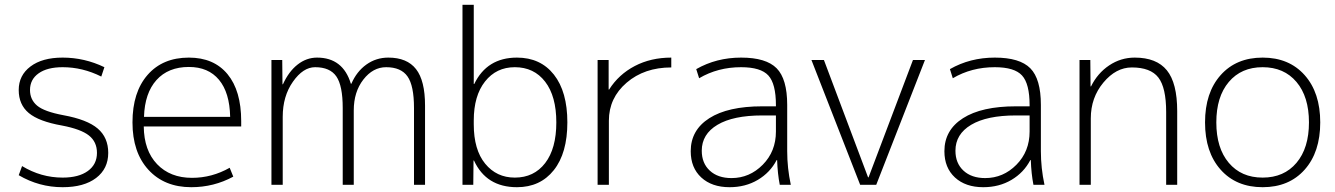

<svg xmlns="http://www.w3.org/2000/svg" viewBox="-20 -770 5564 800"><path d="M241 -530Q332 -530 415 -490L402 -451Q324 -490 241 -490Q177 -490 141 -464.5Q105 -439 105 -395Q105 -355 134.5 -330Q164 -305 244 -290Q343 -272 387 -234.5Q431 -197 431 -133Q431 -67 380.5 -28.5Q330 10 241 10Q143 10 58 -40L72 -78Q151 -30 241 -30Q308 -30 346 -57.5Q384 -85 384 -133Q384 -179 350.5 -205.5Q317 -232 238 -247Q142 -264 100 -299Q58 -334 58 -395Q58 -456 107 -493Q156 -530 241 -530Z M579 -243Q580 -143 634.5 -86Q689 -29 780 -29Q863 -29 937 -71L952 -34Q871 10 777 10Q665 10 598.5 -62.5Q532 -135 532 -260Q532 -386 595 -458Q658 -530 767 -530Q871 -530 928 -461Q985 -392 985 -265V-243ZM580 -283H939Q937 -384 892.5 -437.5Q848 -491 767 -491Q681 -491 632 -436.5Q583 -382 580 -283Z M1156 -520 1157 -419H1159Q1183 -472 1220 -501Q1257 -530 1301 -530Q1409 -530 1442 -421H1444Q1466 -472 1506.5 -501Q1547 -530 1598 -530Q1676 -530 1713.5 -482Q1751 -434 1751 -330V0H1705V-320Q1705 -413 1678 -451.5Q1651 -490 1589 -490Q1534 -490 1494 -438.5Q1454 -387 1454 -310V0H1408V-320Q1408 -413 1381.5 -451.5Q1355 -490 1293 -490Q1243 -490 1200.5 -429.5Q1158 -369 1158 -283V0H1111V-520Z M2134 10Q2006 10 1955 -101H1953L1952 0H1907V-750H1954V-420H1956Q2009 -530 2134 -530Q2232 -530 2288 -459Q2344 -388 2344 -260Q2344 -132 2287.5 -61Q2231 10 2134 10ZM2125 -490Q2048 -490 2001 -430.5Q1954 -371 1954 -268V-252Q1954 -146 2001.5 -88Q2049 -30 2125 -30Q2205 -30 2251.5 -90.5Q2298 -151 2298 -260Q2298 -369 2251.5 -429.5Q2205 -490 2125 -490Z M2516 -520V-397H2518Q2558 -460 2625 -495Q2692 -530 2777 -530V-489Q2665 -489 2591 -425.5Q2517 -362 2517 -267V0H2470V-520Z M3068 -530Q3172 -530 3216 -485.5Q3260 -441 3260 -333V-140Q3260 -70 3275 0H3229Q3220 -46 3218 -103H3216Q3189 -51 3137.5 -20.5Q3086 10 3020 10Q2946 10 2902 -30.5Q2858 -71 2858 -140Q2858 -228 2935.5 -277.5Q3013 -327 3156 -327H3213V-332Q3213 -421 3181.5 -455.5Q3150 -490 3068 -490Q2971 -490 2893 -444L2881 -482Q2965 -530 3068 -530ZM2904 -142Q2904 -90 2937.5 -59Q2971 -28 3028 -28Q3103 -28 3158 -83.5Q3213 -139 3213 -222V-289H3156Q3035 -289 2969.5 -250Q2904 -211 2904 -142Z M3413 -520 3597 -31H3599L3784 -520H3834L3631 0H3564L3361 -520Z M4125 -530Q4229 -530 4273 -485.5Q4317 -441 4317 -333V-140Q4317 -70 4332 0H4286Q4277 -46 4275 -103H4273Q4246 -51 4194.5 -20.5Q4143 10 4077 10Q4003 10 3959 -30.5Q3915 -71 3915 -140Q3915 -228 3992.5 -277.5Q4070 -327 4213 -327H4270V-332Q4270 -421 4238.5 -455.5Q4207 -490 4125 -490Q4028 -490 3950 -444L3938 -482Q4022 -530 4125 -530ZM3961 -142Q3961 -90 3994.5 -59Q4028 -28 4085 -28Q4160 -28 4215 -83.5Q4270 -139 4270 -222V-289H4213Q4092 -289 4026.5 -250Q3961 -211 3961 -142Z M4696 -489Q4630 -489 4577.5 -426Q4525 -363 4525 -277V0H4478V-520H4523L4524 -410H4526Q4553 -465 4601.5 -497.5Q4650 -530 4708 -530Q4799 -530 4842 -477Q4885 -424 4885 -307V0H4839V-303Q4839 -405 4806.5 -447Q4774 -489 4696 -489Z M5382 -428.5Q5330 -490 5241 -490Q5152 -490 5100 -428.5Q5048 -367 5048 -260Q5048 -153 5100 -91.5Q5152 -30 5241 -30Q5330 -30 5382 -91.5Q5434 -153 5434 -260Q5434 -367 5382 -428.5ZM5416 -63Q5351 10 5241 10Q5131 10 5066 -63Q5001 -136 5001 -260Q5001 -384 5066 -457Q5131 -530 5241 -530Q5351 -530 5416 -457Q5481 -384 5481 -260Q5481 -136 5416 -63Z"/></svg>

Font: Mplus 1p Light
Style: Regular
Weight: 300
Version: Version 1.061